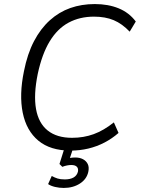

<svg xmlns="http://www.w3.org/2000/svg" viewBox="-20 -733 693 946"><path d="M327 9Q228 9 169 -40Q110 -89 92 -177.5Q74 -266 98 -382Q115 -468 147.5 -530Q180 -592 225.5 -633Q271 -674 326.5 -693.5Q382 -713 447 -713Q513 -713 564.5 -692Q616 -671 649 -627L619 -577Q582 -616 540.5 -633.5Q499 -651 443 -651Q373 -651 318 -621.5Q263 -592 225 -529.5Q187 -467 166 -369Q145 -266 157.5 -196Q170 -126 215 -90Q260 -54 335 -54Q392 -54 441.5 -72Q491 -90 541 -130L564 -78Q532 -50 494.5 -30.5Q457 -11 415 -1Q373 9 327 9ZM294 193Q272 193 251 188Q230 183 217 174L235 134Q249 142 263.5 146.5Q278 151 299 151Q326 151 342.5 141.5Q359 132 364 113Q367 97 358.5 88.5Q350 80 331 80Q322 80 311 82Q300 84 287 89L273 75L303 -20H346L321 56L302 51Q313 47 326 45Q339 43 351 43Q373 43 389 51.5Q405 60 412.5 75.5Q420 91 415 114Q407 150 373.5 171.5Q340 193 294 193Z"/></svg>

Font: Nunito Sans 7pt SemiCondensed Light
Style: Italic
Weight: 300
Width: 4
Italic angle: -9°
Designer: Vernon Adams
Foundry: Vernon Adams
Version: Version 3.101;gftools[0.9.27]